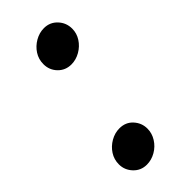

<svg xmlns="http://www.w3.org/2000/svg" viewBox="-163 -486 527 527"><g transform="rotate(-45 100.0 -222.5)"><path d="M66 10Q43 10 27.5 -6.5Q12 -23 12 -45Q12 -64 22 -79.5Q32 -95 48.5 -104.5Q65 -114 83 -114Q107 -114 122 -97.5Q137 -81 137 -59Q137 -41 127 -25Q117 -9 100.5 0.5Q84 10 66 10ZM114 -331Q91 -331 75.5 -347Q60 -363 60 -386Q60 -405 70 -420.5Q80 -436 96.5 -445.5Q113 -455 131 -455Q154 -455 169.5 -438.5Q185 -422 185 -399Q185 -381 175 -365.5Q165 -350 148.5 -340.5Q132 -331 114 -331Z"/></g></svg>

Font: Brygada 1918 Medium
Style: Italic
Weight: 500
Italic angle: -8°
Designer: Mateusz Machalski | Borys Kosmynka | Przemek Hoffer
Foundry: NIEPODLEGLA 2018
Version: Version 3.006